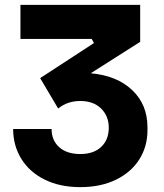

<svg xmlns="http://www.w3.org/2000/svg" viewBox="-20 -750 672 789"><path d="M34 -220H192Q192 -173 223.5 -145Q255 -117 310 -117Q365 -117 396 -146.5Q427 -176 427 -225Q427 -273 395.5 -304Q364 -335 310 -335Q257 -335 219 -304L145 -429L366 -573L357 -590H64V-730H556V-578L353 -449Q461 -439 523.5 -379.5Q586 -320 586 -227V-215Q586 -148 552.5 -95Q519 -42 456.5 -11.5Q394 19 310 19Q226 19 163.5 -12Q101 -43 67.5 -97.5Q34 -152 34 -220Z"/></svg>

Font: Sora-SIA
Style: Bold
Weight: 700
Designer: Jonathan Barnbrook, Julián Moncada
Foundry: Barnbrook Fonts
Version: Version 2.000